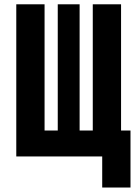

<svg xmlns="http://www.w3.org/2000/svg" viewBox="-20 -713 626 875"><path d="M54.2 0V-693.4H183.1V-118.2H243.2V-693.4H342.8V-118.2H402.8V-693.4H531.7V-118.2H574.7V141.6H445.8V0Z"/></svg>

Font: Cascadia Code NF
Style: Bold
Weight: 700
Monospace: yes
Designer: Aaron Bell
Foundry: Saja Typeworks
Version: Version 2404.023; ttfautohint (v1.8.4)